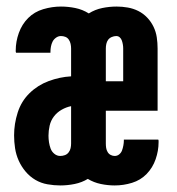

<svg xmlns="http://www.w3.org/2000/svg" viewBox="-20 -558 540 586"><path d="M164 8Q145 8 125 4.5Q105 1 88 -9Q71 -19 58 -34.5Q45 -50 37 -68Q29 -86 26 -105.5Q23 -125 23 -145Q23 -180 34 -214.5Q45 -249 70 -273.5Q95 -298 128.5 -310.5Q162 -323 197 -325V-410Q197 -417 195.5 -424Q194 -431 190 -437Q186 -443 179.5 -445.5Q173 -448 166 -448Q158 -448 151 -443Q144 -438 140.5 -431Q137 -424 135.5 -416Q134 -408 134 -400Q134 -399 134 -398Q134 -397 134 -397H29Q28 -399 28 -400.5Q28 -402 28 -404Q28 -431 37.5 -457.5Q47 -484 66 -503Q85 -522 112 -530Q139 -538 166 -538Q188 -538 210 -533.5Q232 -529 251 -517Q270 -529 292 -533.5Q314 -538 336 -538Q353 -538 370 -535Q387 -532 402 -524.5Q417 -517 429 -504.5Q441 -492 448.5 -476.5Q456 -461 458.5 -444Q461 -427 461 -410V-220H303V-120Q303 -113 304 -106.5Q305 -100 308.5 -94Q312 -88 318 -85Q324 -82 330 -82Q338 -82 344 -87Q350 -92 352.5 -99Q355 -106 356.5 -114Q358 -122 358 -129Q358 -130 358 -130.5Q358 -131 358 -132H463Q464 -130 464 -128Q464 -126 464 -124Q464 -98 455 -72Q446 -46 427.5 -27Q409 -8 383 0Q357 8 330 8Q309 8 287.5 3.5Q266 -1 248 -12Q230 -1 208 3.5Q186 8 164 8ZM356 -310V-410Q356 -416 355 -422Q354 -428 352 -434Q350 -440 345.5 -444Q341 -448 335 -448Q328 -448 321 -445Q314 -442 310 -436.5Q306 -431 304.5 -424Q303 -417 303 -410V-310ZM164 -82Q171 -82 178 -84.5Q185 -87 189.5 -93Q194 -99 195.5 -106Q197 -113 197 -120V-234Q182 -231 168 -223Q154 -215 144.5 -202.5Q135 -190 131.5 -174.5Q128 -159 128 -144Q128 -134 129.5 -124Q131 -114 134.5 -104.5Q138 -95 146 -88.5Q154 -82 164 -82Z"/></svg>

Font: Iosevka Slab Extrabold
Style: Regular
Weight: 800
Monospace: yes
Designer: Belleve Invis
Foundry: Belleve Invis
Version: Version 11.1.1; ttfautohint (v1.8.3)